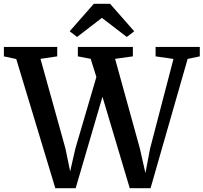

<svg xmlns="http://www.w3.org/2000/svg" viewBox="-40 -990 1070 1010"><path d="M-19.5 -693.5V-743H261V-693.5L173 -680.5L304.5 -208L329 -88.5L356.5 -208.5L467 -585L437 -680.5L369.5 -693.5V-743H659V-693.5L565.5 -680.5L696 -208L725 -79.5L749.5 -208.5L872.5 -680L778.5 -693.5V-743H1011V-693.5L947 -680L752 0H642.5L499 -481L358 0H251L45.5 -679.5ZM365.5 -795.5 326.5 -825.5 453.5 -970H539L666 -825.5L627 -795.5L496 -896Z"/></svg>

Font: Merriweather 36pt SemiBold
Style: Regular
Weight: 600
Version: Version 2.100